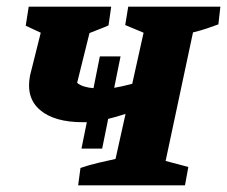

<svg xmlns="http://www.w3.org/2000/svg" viewBox="-20 -555 680 575"><path d="M214 0 221 -52Q247 -61 275 -67.5Q303 -74 326 -79L356 -214Q329 -205 304 -199L286 -110H224L240 -189Q234 -189 228 -189Q143 -189 100 -225.5Q57 -262 70 -329L102 -457L57 -478L66 -535H313L305 -479Q292 -473 278.5 -468Q265 -463 248 -456L211 -307Q219 -300 232 -296Q245 -292 260 -291L279 -386H341L322 -292Q346 -296 376 -304L410 -457L355 -480L364 -535H640L634 -482Q617 -476 600 -470Q583 -464 558 -458L476 -73L544 -55L534 0Z"/></svg>

Font: Piazzolla SC
Style: Bold Italic
Weight: 700
Italic angle: -11.3°
Designer: Juan Pablo del Peral
Foundry: Huerta Tipografica
Version: Version 1.330